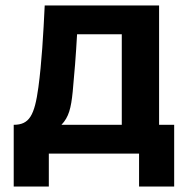

<svg xmlns="http://www.w3.org/2000/svg" viewBox="-20 -560 685 700"><path d="M158 120V0H487V120H615V-105H560V-540H143C138 -435 132 -331 120 -242C106 -139 87 -105 30 -105V120ZM204 -105C231 -133 239 -166 245 -225C251 -286 257 -362 261 -435H424V-105Z"/></svg>

Font: Manrope ExtraBold
Style: Regular
Weight: 800
Designer: Mikhail Sharanda
Foundry: Mikhail Sharanda
Version: Version 4.505